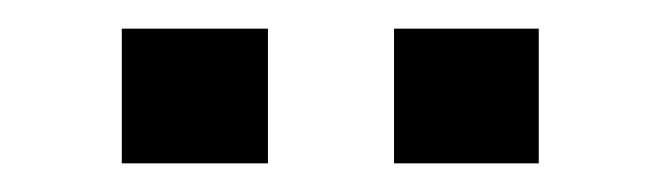

<svg xmlns="http://www.w3.org/2000/svg" viewBox="-20 -655 461 134"><path d="M255 -541V-635H356V-541ZM65 -541V-635H167V-541Z"/></svg>

Font: Teko Regular
Style: Regular
Weight: 400
Designer: Manushi Parikh, Jonny Pinhorn
Foundry: Indian Type Foundry
Version: Version 1.105;PS 1.0;hotconv 1.0.78;makeotf.lib2.5.61930; tt